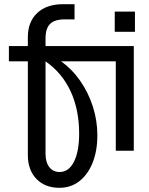

<svg xmlns="http://www.w3.org/2000/svg" viewBox="-20 -720 710 917"><path d="M336 -627.5H289.5Q241 -627.5 219.2 -605.8Q197.5 -584 197.5 -536.5V-500H619V0H533V-427H271.5Q324 -390 363 -334Q402 -278 423.5 -211Q445 -144 445 -74Q445 1 422.2 57.5Q399.5 114 358.8 145.5Q318 177 264 177Q195 177 154 134.5Q113 92 113 20.5V-427H22.5V-500H113V-542Q113 -616 157.8 -658Q202.5 -700 281.5 -700H336ZM528 -664.5H624.5V-568H528ZM197.5 -427V14.5Q197.5 55 215.5 78.2Q233.5 101.5 265 101.5Q308.5 101.5 333.2 52.5Q358 3.5 358 -81.5Q358 -196.5 317 -284.5Q276 -372.5 197.5 -427Z"/></svg>

Font: Overused Grotesk
Style: Regular
Weight: 450
Version: Version 0.004